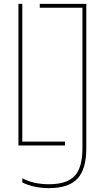

<svg xmlns="http://www.w3.org/2000/svg" viewBox="-20 -750 540 990"><path d="M75 0V-730H95V-20H315V0ZM233 220Q193 220 158.5 212.5Q124 205 95 191V169Q125 185 159 192.5Q193 200 233 200Q325 200 365 157Q405 114 405 15V-710H185V-730H425V15Q425 122 379.5 171Q334 220 233 220Z"/></svg>

Font: M PLUS Code Latin Thin
Style: Regular
Weight: 250
Designer: Coji Morishita
Foundry: UNDERFOREST DESIGN
Version: Version 1.002; ttfautohint (v1.8.3)